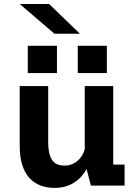

<svg xmlns="http://www.w3.org/2000/svg" viewBox="-20 -932 690 964"><path d="M253.5 11.5Q215 11.5 183 -0.8Q151 -13 127.8 -38.2Q104.5 -63.5 91.8 -103.5Q79 -143.5 79 -198.5V-500H222V-221Q222 -177.5 230.8 -151Q239.5 -124.5 257.8 -112.5Q276 -100.5 304.5 -100.5Q325.5 -100.5 343.2 -108.2Q361 -116 375 -129.8Q389 -143.5 397.5 -161.2Q406 -179 408 -198L439 -183Q439 -148.5 427.5 -114Q416 -79.5 392.8 -51Q369.5 -22.5 334.8 -5.5Q300 11.5 253.5 11.5ZM436.5 0 405.5 -118V-500H548.5V-76.5L526 -105.5H605.5V0ZM119.5 -702H266V-565H119.5ZM370.5 -702H516.5V-565H370.5ZM253.5 -762.5 79 -912H226.5L381.5 -762.5Z"/></svg>

Font: Trispace Thin SemiBold
Style: Regular
Weight: 600
Version: Version 1.210